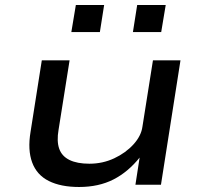

<svg xmlns="http://www.w3.org/2000/svg" viewBox="-20 -738 812 767"><path d="M296 9Q223 9 175 -15Q127 -39 108.5 -89Q90 -139 102 -211L147 -497H258L214 -220Q206 -174 216.5 -144Q227 -114 257.5 -99Q288 -84 337 -84Q390 -84 436 -105.5Q482 -127 513 -161Q544 -195 549 -232L591 -497H701L623 0H521L538 -110H539Q492 -51 433 -21Q374 9 296 9ZM511 -610 528 -718H642L624 -610ZM265 -610 283 -718H396L379 -610Z"/></svg>

Font: Nunito Sans 7pt Expanded Medium
Style: Italic
Weight: 500
Width: 7
Italic angle: -9°
Designer: Vernon Adams
Foundry: Vernon Adams
Version: Version 3.101;gftools[0.9.27]